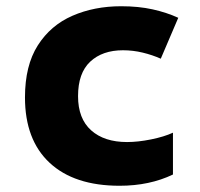

<svg xmlns="http://www.w3.org/2000/svg" viewBox="-20 -584 640 615"><path d="M363 11Q218 11 139 -62.5Q60 -136 60 -272Q60 -374 101 -438.5Q142 -503 212 -533.5Q282 -564 368 -564Q424 -564 469 -554Q514 -544 551 -527L495 -396Q468 -408 437 -415.5Q406 -423 374 -423Q308 -423 269 -386.5Q230 -350 230 -276Q230 -204 272 -166.5Q314 -129 387 -129Q422 -129 464 -137.5Q506 -146 534 -159V-25Q459 11 363 11Z"/></svg>

Font: Noto Sans Mono Black
Style: Regular
Weight: 900
Designer: Monotype Design Team
Foundry: Monotype Imaging Inc.
Version: Version 2.014